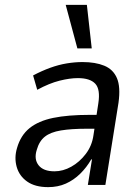

<svg xmlns="http://www.w3.org/2000/svg" viewBox="-20 -760 572 789"><path d="M178 9Q124 9 91.5 -14Q59 -37 48.5 -74.5Q38 -112 50 -152Q65 -204 101.5 -233.5Q138 -263 198.5 -275.5Q259 -288 349 -288H391L383 -231H336Q273 -231 230.5 -224Q188 -217 164.5 -198.5Q141 -180 131 -144Q119 -106 138.5 -81Q158 -56 204 -56Q239 -56 273 -75Q307 -94 332.5 -127.5Q358 -161 364 -204L384 -335Q393 -393 371.5 -416Q350 -439 300 -439Q267 -439 225 -428.5Q183 -418 133 -391L116 -450Q152 -469 186.5 -481.5Q221 -494 254.5 -499.5Q288 -505 319 -505Q372 -505 408.5 -490Q445 -475 460.5 -439Q476 -403 467 -338L413 0H341L358 -105H355Q336 -72 309.5 -46Q283 -20 250.5 -5.5Q218 9 178 9ZM298 -561 250 -740H337L357 -561Z"/></svg>

Font: Nunito Sans 7pt Condensed
Style: Italic
Weight: 400
Width: 3
Italic angle: -9°
Designer: Vernon Adams
Foundry: Vernon Adams
Version: Version 3.101;gftools[0.9.27]